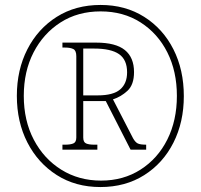

<svg xmlns="http://www.w3.org/2000/svg" viewBox="-20 -745 811 775"><path d="M385 10Q285 10 209 -38.5Q133 -87 90.5 -170Q48 -253 48 -358Q48 -463 90.5 -546Q133 -629 209 -677Q285 -725 386 -725Q486 -725 562 -677Q638 -629 680 -546Q722 -463 722 -357Q722 -252 680 -169Q638 -86 562 -38Q486 10 385 10ZM388 -16Q478 -16 547.5 -60.5Q617 -105 655.5 -182Q694 -259 694 -358Q694 -457 655.5 -533.5Q617 -610 547.5 -654.5Q478 -699 386 -699Q294 -699 224.5 -654.5Q155 -610 115.5 -533.5Q76 -457 76 -358Q76 -258 116.5 -181Q157 -104 227.5 -60Q298 -16 388 -16ZM232 -141V-161H243Q264 -161 276 -166Q288 -171 288 -190V-518Q288 -541 276 -547Q264 -553 243 -553H232V-573H368Q447 -573 484 -543Q521 -513 521 -454Q521 -403 494.5 -378.5Q468 -354 436 -344L517 -187Q526 -171 536 -166Q546 -161 570 -161V-141H507L407 -337H316V-190Q316 -171 327.5 -166Q339 -161 360 -161H373V-141ZM375 -360Q437 -360 465 -384Q493 -408 493 -453Q493 -504 460.5 -526.5Q428 -549 360 -549H316V-360Z"/></svg>

Font: Noto Serif Tamil SemiCondensed Thin
Style: Italic
Weight: 100
Width: 4
Italic angle: -12°
Designer: Indian Type Foundry, Tom Grace, and the Monotype Design Team
Foundry: Monotype Imaging Inc.
Version: Version 2.003; ttfautohint (v1.8.4.7-5d5b)